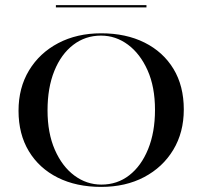

<svg xmlns="http://www.w3.org/2000/svg" viewBox="-20 -711 783 742"><path d="M371 11.3Q275 11.3 203.2 -24.6Q131.5 -60.5 91.5 -126.6Q51.6 -192.7 51.6 -283.1Q51.6 -371.8 92.3 -439.1Q133.1 -506.5 205.2 -544.4Q277.4 -582.3 371 -582.3Q466.9 -582.3 538.7 -546.4Q610.5 -510.5 650.4 -444.8Q690.3 -379 690.3 -287.9Q690.3 -199.2 649.6 -131.9Q608.9 -64.5 537.1 -26.6Q465.3 11.3 371 11.3ZM371.8 2.4Q433.1 2.4 479.4 -33.5Q525.8 -69.4 552.4 -134.7Q579 -200 579 -286.3Q579 -375 550.4 -439.1Q521.8 -503.2 474.6 -538.3Q427.4 -573.4 370.2 -573.4Q309.7 -573.4 262.9 -537.5Q216.1 -501.6 189.9 -436.7Q163.7 -371.8 163.7 -284.7Q163.7 -196.8 191.9 -132.3Q220.2 -67.7 267.3 -32.7Q314.5 2.4 371.8 2.4ZM196 -682.3V-691.1H546V-682.3Z"/></svg>

Font: Playfair 144pt SemiExpanded SemiBold
Style: Regular
Weight: 600
Width: 6
Designer: Claus Eggers Sørensen
Foundry: Claus Eggers Sørensen
Version: Version 2.203